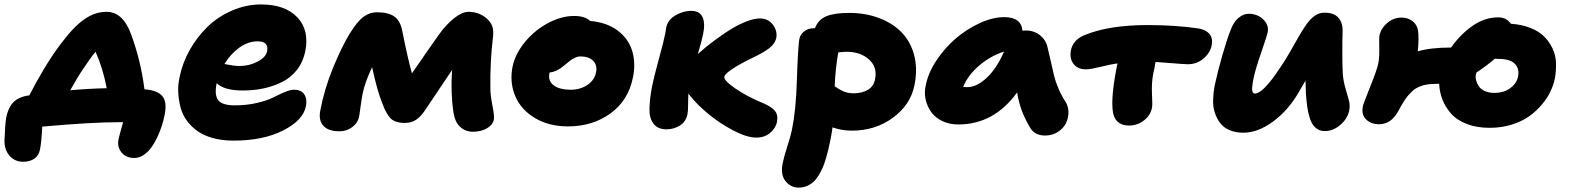

<svg xmlns="http://www.w3.org/2000/svg" viewBox="-50 -583 7062 864"><path d="M554.2 127.9Q517.6 127.9 497.3 103.5Q477.1 79.1 482.9 45.9Q484.9 37.6 488 24.9Q491.2 12.2 496.1 -5.1Q501 -22.5 503.9 -33.2H488.8Q361.3 -33.2 140.1 -13.2Q136.7 56.6 129.9 89.8Q125 116.7 104.7 130.9Q84.5 145 54.2 145Q16.6 145 -7.1 117.7Q-30.8 90.3 -29.8 48.8Q-27.3 -24.4 -22 -54.2Q-14.2 -92.8 3.7 -115.7Q21.5 -138.7 56.2 -148.9Q68.4 -152.3 82 -153.8Q107.9 -205.6 147.2 -271.5Q186.5 -337.4 224.1 -386.2Q280.8 -462.4 329.1 -496.1Q377.4 -529.8 429.2 -529.8Q503.4 -529.8 540 -428.2Q583.5 -311 600.1 -181.2Q658.2 -176.8 680.4 -150.6Q702.6 -124.5 690.9 -65.9Q686 -41.5 678 -16.4Q669.9 8.8 657.5 35.2Q645 61.5 630.1 81.8Q615.2 102.1 595.5 115Q575.7 127.9 554.2 127.9ZM314 -257.8Q299.3 -235.4 266.1 -176.8Q354.5 -184.6 430.2 -186Q413.1 -276.4 379.9 -350.1Q357.4 -323.7 314 -257.8Z M1000 49.8Q950.7 49.8 909.9 38.8Q869.1 27.8 841.1 8.5Q813 -10.7 792.5 -37.8Q772 -64.9 763.2 -96.9Q754.4 -128.9 752.2 -165Q750 -201.2 758.8 -238.8Q771.5 -300.8 804.4 -359.1Q837.4 -417.5 884.3 -462.9Q931.2 -508.3 994.4 -535.6Q1057.6 -563 1125 -563Q1232.4 -563 1287.6 -505.4Q1342.8 -447.8 1323.7 -352.1Q1314 -304.2 1286.4 -268.8Q1258.8 -233.4 1219.2 -213.9Q1179.7 -194.3 1136 -185.1Q1092.3 -175.8 1043 -175.8Q958 -175.8 924.8 -209V-207Q914.1 -154.3 932.4 -131.6Q950.7 -108.9 1006.8 -108.9Q1060.5 -108.9 1106.9 -119.9Q1153.3 -130.9 1178.7 -144Q1204.1 -157.2 1230 -168.2Q1255.9 -179.2 1272.9 -179.2Q1305.7 -179.2 1319.3 -158.4Q1333 -137.7 1326.7 -105Q1314 -41.5 1223.9 4.2Q1133.8 49.8 1000 49.8ZM1108.9 -397Q1066.9 -397 1027.1 -368.7Q987.3 -340.3 960 -294.9Q964.8 -294.4 976.3 -292Q987.8 -289.6 1001 -287.8Q1014.2 -286.1 1028.8 -286.1Q1071.8 -286.1 1109.4 -305.9Q1147 -325.7 1151.9 -352.1Q1161.1 -397 1108.9 -397Z M1477.5 7.8Q1427.2 7.8 1404.8 -17.3Q1382.3 -42.5 1391.6 -86.9Q1409.2 -180.7 1447.8 -275.9Q1488.3 -374 1522.9 -430.4Q1557.6 -486.8 1585.7 -507.3Q1613.8 -527.8 1645.5 -527.8Q1695.3 -527.8 1722.9 -509.8Q1750.5 -491.7 1759.8 -445.8Q1785.2 -317.9 1803.7 -252.9Q1829.1 -290.5 1875.7 -356.9Q1922.4 -423.3 1925.8 -428.2Q1959.5 -474.6 1994.9 -502.2Q2030.3 -529.8 2058.6 -529.8Q2103.5 -529.8 2137.7 -502Q2157.7 -484.9 2164.8 -466.1Q2171.9 -447.3 2168.5 -416Q2154.8 -306.6 2156.7 -181.2Q2157.2 -151.9 2166.3 -106Q2175.3 -60.1 2172.4 -44.9Q2167 -20.5 2140.9 -5.4Q2114.7 9.8 2077.6 9.8Q2043.9 9.8 2020.5 -12.2Q1997.1 -34.2 1990.7 -76.2Q1977.1 -167 1984.4 -268.1Q1881.8 -114.3 1861.3 -85Q1842.8 -57.6 1821.8 -43.7Q1800.8 -29.8 1771.5 -29.8Q1728 -29.8 1707.8 -50.3Q1687.5 -70.8 1670.4 -118.2Q1647.5 -173.3 1624.5 -280.8Q1591.8 -211.9 1581.5 -160.2Q1577.1 -136.7 1572.5 -102.5Q1567.9 -68.4 1566.4 -60.1Q1560.5 -30.3 1535.4 -11.2Q1510.3 7.8 1477.5 7.8Z M2506.3 -14.2Q2420.4 -14.2 2357.7 -51.5Q2294.9 -88.9 2268.8 -150.1Q2242.7 -211.4 2256.3 -282.2Q2268.6 -341.3 2313 -394.8Q2357.4 -448.2 2417.2 -479.7Q2477.1 -511.2 2533.2 -511.2Q2583 -511.2 2605.5 -488.8Q2679.7 -482.4 2728.5 -446.3Q2777.3 -410.2 2794.4 -355.2Q2811.5 -300.3 2798.3 -234.9Q2777.8 -130.9 2697 -72.5Q2616.2 -14.2 2506.3 -14.2ZM2422.4 -252Q2415.5 -218.8 2441.7 -199Q2467.8 -179.2 2518.6 -179.2Q2561.5 -179.2 2593.8 -201.2Q2626 -223.1 2632.3 -257.8Q2638.7 -289.6 2619.1 -309.3Q2599.6 -329.1 2562.5 -329.1Q2549.8 -329.1 2536.6 -322.8Q2523.4 -316.4 2515.9 -310.5Q2508.3 -304.7 2487.3 -287.1Q2454.6 -259.8 2423.3 -256.8Q2423.3 -255.9 2422.9 -254.4Q2422.4 -252.9 2422.4 -252Z M2951.7 -1Q2910.6 -0.5 2891.1 -25.9Q2871.6 -51.3 2872.6 -93.5Q2873.5 -135.7 2883.3 -189.9Q2892.6 -236.3 2914.6 -316.4Q2936.5 -396.5 2941.4 -421.9Q2943.4 -429.2 2948.2 -460Q2955.1 -494.1 2990.2 -514.2Q3025.4 -534.2 3059.6 -534.2Q3098.6 -534.2 3111.3 -506.1Q3124 -478 3114.3 -431.2Q3108.4 -400.4 3090.3 -339.8Q3106.4 -354.5 3127.9 -372.1Q3149.4 -389.6 3182.1 -413.3Q3214.8 -437 3245.8 -455.6Q3276.9 -474.1 3310.5 -487.1Q3344.2 -500 3369.6 -500Q3406.7 -500 3427.7 -472.2Q3448.7 -444.3 3443.4 -413.1Q3437.5 -385.7 3411.4 -366Q3385.3 -346.2 3339.4 -324.2Q3287.1 -299.3 3250 -275.6Q3212.9 -252 3209.5 -237.8Q3205.6 -221.7 3259.8 -184.3Q3314 -147 3387.7 -117.2Q3421.9 -102.1 3437 -84.2Q3452.1 -66.4 3446.3 -34.2Q3441.4 -7.8 3416.5 14.2Q3391.6 36.1 3353.5 36.1Q3310.1 36.1 3248 3.2Q3186 -29.8 3135.5 -72Q3085 -114.3 3057.6 -149.9Q3050.3 -157.2 3047.4 -161.1Q3046.4 -142.6 3046.4 -112.3Q3046.4 -82 3043.5 -68.8Q3036.6 -35.6 3010.7 -18.8Q2984.9 -2 2951.7 -1Z M3544.4 261.2Q3508.3 261.2 3484.9 232.2Q3461.4 203.1 3472.2 150.9Q3478.5 119.1 3493.2 75Q3507.8 30.8 3514.2 -2Q3531.7 -86.9 3535.9 -219.7Q3540 -352.5 3546.4 -403.8Q3549.3 -425.8 3567.6 -440.9Q3585.9 -456.1 3612.3 -456.1H3617.2Q3632.3 -495.1 3668.7 -510Q3705.1 -524.9 3770 -524.9Q3845.2 -524.9 3906.7 -501.5Q3968.3 -478 4008.3 -436.3Q4048.3 -394.5 4064 -333.7Q4079.6 -272.9 4065.4 -201.2Q4048.3 -112.3 3968.8 -53.7Q3889.2 4.9 3784.2 4.9Q3737.8 4.9 3696.3 -9.8Q3693.8 12.2 3687 45.9Q3682.1 70.8 3677.7 89.1Q3673.3 107.4 3666.3 131.3Q3659.2 155.3 3651.6 172.4Q3644 189.5 3633.1 207.3Q3622.1 225.1 3609.6 236.1Q3597.2 247.1 3580.6 254.2Q3564 261.2 3544.4 261.2ZM3758.3 -350.1Q3751.5 -350.1 3739 -348.9Q3726.6 -347.7 3722.2 -347.2Q3709.5 -276.4 3706.1 -194.8Q3707 -193.8 3714.1 -189.5Q3721.2 -185.1 3723.1 -183.8Q3725.1 -182.6 3731.7 -178.7Q3738.3 -174.8 3741.7 -173.6Q3745.1 -172.4 3751.7 -169.7Q3758.3 -167 3763.4 -166Q3768.6 -165 3775.4 -164.1Q3782.2 -163.1 3789.1 -163.1Q3829.6 -163.1 3856.2 -179.2Q3882.8 -195.3 3888.2 -229Q3898.4 -281.2 3860.1 -315.7Q3821.8 -350.1 3758.3 -350.1Z M4262.2 -22.9Q4222.7 -22.9 4191.2 -37.8Q4159.7 -52.7 4141.6 -77.1Q4123.5 -101.6 4115.7 -133.8Q4107.9 -166 4116.2 -200.2Q4127 -255.4 4164.3 -311.5Q4201.7 -367.7 4251 -409.9Q4300.3 -452.1 4358.9 -479Q4417.5 -505.9 4469.2 -505.9Q4545.4 -505.9 4551.3 -444.8Q4556.2 -445.8 4564.9 -445.8Q4604.5 -445.8 4631.1 -423.6Q4657.7 -401.4 4664.1 -369.1Q4670.4 -344.2 4679.2 -304.4Q4688 -264.6 4693.4 -241.9Q4698.7 -219.2 4711.9 -187.3Q4725.1 -155.3 4744.1 -126Q4757.8 -105.5 4758.1 -78.9Q4758.3 -52.2 4746.8 -28.8Q4735.4 -5.4 4710.4 10.7Q4685.5 26.9 4652.8 26.9Q4606.9 26.9 4585.9 -7.8Q4562.5 -47.4 4548.8 -83.3Q4535.2 -119.1 4526.9 -167Q4422.9 -22.9 4262.2 -22.9ZM4303.2 -190.9Q4345.2 -190.9 4390.1 -232.7Q4435.1 -274.4 4468.3 -351.1Q4404.8 -330.1 4355 -286.9Q4305.2 -243.7 4284.2 -191.9Q4290 -190.9 4303.2 -190.9Z M4837.9 -271Q4799.3 -271 4780.8 -295.4Q4762.2 -319.8 4769 -356Q4778.8 -405.8 4835 -426.8Q4942.9 -470.2 5114.7 -470.2Q5239.3 -470.2 5341.8 -455.1Q5376 -449.7 5392.3 -430.4Q5408.7 -411.1 5402.8 -379.9Q5396.5 -346.2 5366.5 -320.1Q5336.4 -293.9 5294.9 -293.9Q5283.7 -293.9 5261.7 -295.7Q5239.7 -297.4 5206.8 -300Q5173.8 -302.7 5149.9 -304.2Q5145 -273.4 5139.6 -252Q5131.3 -208.5 5134 -159.2Q5136.7 -109.9 5133.8 -97.2Q5127 -63.5 5097.4 -40.8Q5067.9 -18.1 5030.8 -18.1Q4979.5 -18.1 4962.9 -60.1Q4942.9 -116.7 4976.1 -286.1L4979 -297.9Q4948.2 -293.5 4902.3 -282.2Q4856.4 -271 4837.9 -271Z M5544.9 14.2Q5510.3 14.2 5483.6 2.9Q5457 -8.3 5441.7 -28.1Q5426.3 -47.9 5417.2 -74.5Q5408.2 -101.1 5408.9 -131.8Q5409.7 -162.6 5415.5 -195.8Q5429.2 -260.3 5451.2 -336.4Q5473.1 -412.6 5488.8 -450.2Q5501 -483.9 5523.2 -502.4Q5545.4 -521 5568.8 -521Q5608.4 -521 5634.5 -495.8Q5660.6 -470.7 5654.8 -439Q5651.4 -421.4 5625.5 -346.9Q5599.6 -272.5 5590.8 -230Q5581.5 -182.6 5585.9 -170.4Q5589.4 -162.1 5597.7 -162.1Q5633.8 -162.1 5709.5 -276.9Q5730.5 -306.6 5753.9 -347.4Q5777.3 -388.2 5793.2 -416.5Q5809.1 -444.8 5827.9 -471.7Q5846.7 -498.5 5866.7 -512.2Q5886.7 -525.9 5909.7 -525.9Q5953.6 -525.9 5973.4 -502.7Q5993.2 -479.5 5991.7 -440.9Q5990.2 -403.8 5990.5 -339.4Q5990.7 -274.9 5992.7 -249Q5995.6 -215.3 6005.1 -183.8Q6014.6 -152.3 6020.3 -130.1Q6025.9 -107.9 6021.5 -85.9Q6014.2 -49.3 5981.7 -21.2Q5949.2 6.8 5911.6 6.8Q5893.6 6.8 5880.1 -1Q5866.7 -8.8 5857.7 -22.2Q5848.6 -35.6 5842.3 -57.4Q5835.9 -79.1 5832.5 -103.3Q5829.1 -127.4 5826.7 -161.1Q5824.7 -201.2 5824.7 -220.2Q5824.2 -219.2 5791.5 -163.1Q5745.1 -84.5 5677.5 -35.2Q5609.9 14.2 5544.9 14.2Z M6653.8 -7.8Q6594.7 -7.8 6549.8 -25.4Q6504.9 -43 6479.2 -72.5Q6453.6 -102.1 6440.7 -135.5Q6427.7 -168.9 6426.3 -206.1Q6389.2 -206.1 6365.7 -201.7Q6342.3 -197.3 6319.8 -184.1Q6310.5 -178.2 6301.8 -169.4Q6293 -160.6 6286.6 -153.3Q6280.3 -146 6272.5 -134.3Q6264.6 -122.6 6261 -116.5Q6257.3 -110.4 6250.5 -98.1Q6243.7 -85.9 6242.2 -83Q6210.4 -23.9 6155.3 -23.9Q6119.6 -23.9 6097.4 -45.7Q6075.2 -67.4 6083 -105Q6085 -116.2 6116.2 -193.6Q6147.5 -271 6152.8 -299.8Q6157.7 -327.1 6156.7 -370.8Q6155.8 -414.6 6157.2 -420.9Q6163.1 -454.1 6191.9 -479Q6220.7 -503.9 6256.8 -503.9Q6285.6 -503.9 6306.2 -488Q6326.7 -472.2 6331.1 -445.8Q6335.9 -412.6 6330.1 -352.1Q6388.7 -369.1 6480 -369.1Q6520 -426.8 6575.2 -465.8Q6630.4 -504.9 6691.9 -504.9Q6729 -504.9 6749 -476.1Q6797.9 -472.7 6836.4 -457.5Q6875 -442.4 6898.4 -418.9Q6921.9 -395.5 6936.3 -365.2Q6950.7 -335 6951.9 -301Q6953.1 -267.1 6947.3 -231Q6941.4 -202.1 6927.5 -172.4Q6913.6 -142.6 6888.7 -112.8Q6863.8 -83 6831.3 -59.8Q6798.8 -36.6 6752.7 -22.2Q6706.5 -7.8 6653.8 -7.8ZM6591.8 -249Q6588.9 -237.3 6592 -223.4Q6595.2 -209.5 6603.8 -196Q6612.3 -182.6 6630.6 -173.8Q6648.9 -165 6673.8 -165Q6718.3 -165 6747.1 -187Q6775.9 -209 6781.2 -238.8Q6788.1 -274.4 6766.6 -296.1Q6745.1 -317.9 6692.9 -317.9Q6682.1 -317.9 6677.2 -318.8Q6639.2 -286.6 6594.2 -256.8Q6593.8 -255.9 6593 -252.9Q6592.3 -250 6591.8 -249Z"/></svg>

Font: Shantell Sans Irregular
Style: Italic
Weight: 800
Italic angle: -11.31°
Designer: Stephen Nixon, Anya Danilova, Shantell Martin
Foundry: Arrow Type
Version: Version 1.006;[9816181b4]